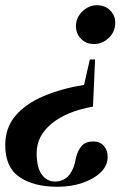

<svg xmlns="http://www.w3.org/2000/svg" viewBox="-57 -519 532 733"><path d="M302 -351Q271 -351 252 -371Q233 -391 233 -419Q233 -452 257.5 -475.5Q282 -499 313 -499Q344 -499 363.5 -479.5Q383 -460 383 -432Q383 -398 358.5 -374.5Q334 -351 302 -351ZM162 194Q72 194 17.5 157Q-37 120 -37 35Q-37 -31 2 -77Q41 -123 109.5 -152Q178 -181 264 -195L286 -292H306L298 -112Q197 -94 140 -47Q83 0 83 65Q83 121 102.5 147.5Q122 174 153 174Q210 174 229 103L233 83Q240 55 255 38Q270 21 299 21Q324 21 339 37.5Q354 54 354 80Q354 113 328 138.5Q302 164 258.5 179Q215 194 162 194Z"/></svg>

Font: DM Serif Display
Style: Italic
Weight: 400
Italic angle: -12°
Designer: Colophon Foundry, Frank Grießhammer
Foundry: Colophon Foundry
Version: Version 5.100; ttfautohint (v1.8.2)